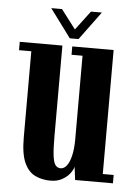

<svg xmlns="http://www.w3.org/2000/svg" viewBox="-50 -705 535 756"><g transform="rotate(5 217.0 -327.5)"><path d="M177.5 11Q144.5 11 117.5 -1.8Q90.5 -14.5 74.5 -49Q58.5 -83.5 58.5 -149.5V-490H10V-523H178.5V-163Q178.5 -113.5 182 -87Q185.5 -60.5 193.2 -50.8Q201 -41 213.5 -41Q227.5 -41 238.2 -55.5Q249 -70 255 -96.8Q261 -123.5 261 -159V-490H217.5V-523H381V-33H424V0H274.5L268 -52Q265.5 -40 254.2 -25.2Q243 -10.5 223.8 0.2Q204.5 11 177.5 11ZM205 -554 122 -666H164.5L222 -590.5L279 -666H322L239.5 -554Z"/></g></svg>

Font: Imbue 24pt
Style: Bold
Weight: 700
Designer: Tyler Finck
Foundry: Etcetera Type Company
Version: Version 1.102